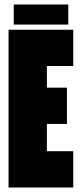

<svg xmlns="http://www.w3.org/2000/svg" viewBox="-20 -832 355 852"><path d="M283 -723V-812H41V-723ZM188 -539H305V-700H18V0H305V-161H188V-282H277V-443H188Z"/></svg>

Font: Queering Heavy
Style: Bold
Weight: 900
Designer: Adam Naccarato
Foundry: adamnac
Version: Version 2.000;hotconv 1.0.109;makeotfexe 2.5.65596